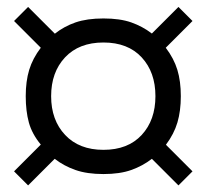

<svg xmlns="http://www.w3.org/2000/svg" viewBox="-20 -669 610 567"><path d="M63 -121.5 141.5 -200Q168.5 -179 202.8 -167Q237 -155 285.5 -155Q334 -155 367.7 -167Q401.5 -179 428.5 -200L507 -121.5L548.5 -163L470 -241.5Q494 -273.5 504 -307.5Q514 -341.5 514 -385Q514 -429 503.8 -462.7Q493.5 -496.5 469.5 -528L548.5 -607L507 -648.5L428.5 -570Q401 -591 367.7 -602.8Q334.5 -614.5 285.5 -614.5Q237 -614.5 203 -602.8Q169 -591 142 -569.5L63 -648.5L21.5 -607L100.5 -528Q76.5 -496.5 66.2 -462.7Q56 -429 56 -385Q56 -341 65.2 -307.3Q74.5 -273.5 100.5 -242L21.5 -163ZM285.5 -226.5Q213.8 -226.5 172.4 -270.4Q131 -314.3 131 -385Q131 -455.7 172.1 -499.6Q213.3 -543.5 285.5 -543.5Q357.7 -543.5 398.4 -499.6Q439 -455.7 439 -385Q439 -314.3 398.4 -270.4Q357.7 -226.5 285.5 -226.5Z"/></svg>

Font: Besley
Style: Regular
Weight: 400
Designer: Owen Earl
Foundry: indestructible type*
Version: Version 4.000